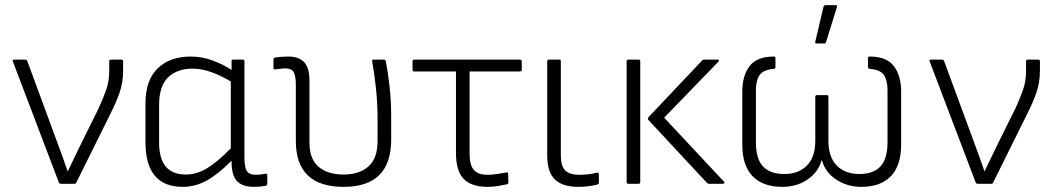

<svg xmlns="http://www.w3.org/2000/svg" viewBox="-20 -715 4090 747"><path d="M217 0Q211 0 209 -5L30 -476Q27 -483 35 -483H77Q84 -483 86 -478L201 -166Q212 -137 222.5 -107.5Q233 -78 243 -49H244Q258 -79 272.5 -108.5Q287 -138 301 -167L364 -294Q380 -329 392.5 -363.5Q405 -398 405 -439V-477Q405 -483 412 -483H452Q459 -483 459 -477V-440Q459 -394 445 -354Q431 -314 409 -271L277 -5Q275 0 269 0Z M691 12Q546 12 546 -162V-312Q546 -403 593.5 -449Q641 -495 722 -495Q767 -495 809 -479Q851 -463 881 -443V-477Q881 -483 887 -483H924Q931 -483 931 -477V-103Q931 -64 940.5 -49.5Q950 -35 975 -35Q983 -35 993 -36Q1003 -37 1012 -39Q1020 -40 1020 -33V0Q1020 6 1013 8Q991 12 968 12Q923 12 902 -10.5Q881 -33 881 -85V-90Q831 -39 786 -13.5Q741 12 691 12ZM599 -160Q599 -36 703 -36Q745 -36 785 -60Q825 -84 878 -138V-398Q840 -421 802 -434.5Q764 -448 730 -448Q669 -448 634 -414Q599 -380 599 -307Z M1317 12Q1131 12 1131 -167V-384Q1131 -420 1122.5 -434.5Q1114 -449 1090 -449Q1082 -449 1071.5 -447.5Q1061 -446 1051 -445Q1044 -444 1044 -451V-484Q1044 -489 1050 -491Q1062 -493 1076 -494Q1090 -495 1102 -495Q1142 -495 1163 -473.5Q1184 -452 1184 -401V-160Q1184 -97 1219 -66.5Q1254 -36 1317 -36Q1378 -36 1413.5 -67.5Q1449 -99 1449 -166V-245Q1449 -314 1442.5 -373.5Q1436 -433 1428 -476Q1426 -483 1433 -483H1473Q1479 -483 1481 -477Q1489 -436 1495.5 -380Q1502 -324 1502 -258V-172Q1502 12 1317 12Z M1877 12Q1814 12 1784 -19Q1754 -50 1754 -120V-437H1592Q1585 -437 1585 -444V-477Q1585 -483 1592 -483H2003Q2010 -483 2010 -477V-444Q2010 -437 2003 -437H1807V-117Q1807 -72 1824 -53.5Q1841 -35 1875 -35Q1896 -35 1915 -38Q1934 -41 1950 -44Q1957 -46 1957 -38L1958 -6Q1958 1 1952 2Q1938 5 1919 8.5Q1900 12 1877 12Z M2231 12Q2168 12 2138.5 -17Q2109 -46 2109 -111V-477Q2109 -483 2116 -483H2156Q2162 -483 2162 -477V-110Q2162 -68 2179.5 -51.5Q2197 -35 2233 -35Q2252 -35 2269 -37Q2286 -39 2302 -43Q2310 -45 2310 -37V-4Q2310 1 2303 3Q2290 7 2270 9.5Q2250 12 2231 12Z M2738 0Q2733 0 2730 -4L2503 -248Q2498 -254 2503 -259L2712 -480Q2715 -483 2721 -483H2772Q2776 -483 2777 -481Q2778 -479 2775 -475L2564 -257L2797 -8Q2800 -5 2798 -2.5Q2796 0 2793 0ZM2425 0Q2418 0 2418 -7V-477Q2418 -483 2425 -483H2465Q2471 -483 2471 -477V-7Q2471 0 2465 0Z M3024 12Q2948 12 2908 -29.5Q2868 -71 2868 -152V-358Q2868 -421 2896.5 -458Q2925 -495 2991 -495Q2997 -495 2997 -489V-454Q2997 -448 2991 -447Q2950 -444 2935.5 -423Q2921 -402 2921 -365V-162Q2921 -97 2948.5 -67.5Q2976 -38 3032 -38Q3087 -38 3119.5 -71Q3152 -104 3152 -167V-338Q3152 -345 3159 -345H3196Q3203 -345 3203 -338V-167Q3203 -104 3235.5 -71Q3268 -38 3323 -38Q3378 -38 3405.5 -67.5Q3433 -97 3433 -162V-365Q3433 -402 3419 -423Q3405 -444 3364 -447Q3357 -448 3357 -454V-489Q3357 -495 3364 -495Q3429 -495 3457.5 -458Q3486 -421 3486 -358V-152Q3486 -71 3446 -29.5Q3406 12 3331 12Q3277 12 3234 -16Q3191 -44 3178 -91H3176Q3165 -47 3123 -17.5Q3081 12 3024 12ZM3157 -546Q3150 -546 3152 -553L3184 -689Q3186 -695 3192 -695H3232Q3239 -695 3236 -687L3194 -552Q3192 -546 3187 -546Z M3784 0Q3778 0 3776 -5L3597 -476Q3594 -483 3602 -483H3644Q3651 -483 3653 -478L3768 -166Q3779 -137 3789.5 -107.5Q3800 -78 3810 -49H3811Q3825 -79 3839.5 -108.5Q3854 -138 3868 -167L3931 -294Q3947 -329 3959.5 -363.5Q3972 -398 3972 -439V-477Q3972 -483 3979 -483H4019Q4026 -483 4026 -477V-440Q4026 -394 4012 -354Q3998 -314 3976 -271L3844 -5Q3842 0 3836 0Z"/></svg>

Font: Sofia Sans Light
Style: Regular
Weight: 300
Designer: Botio Nikoltchev, Ani Petrova
Foundry: lettersoup
Version: Version 4.100; ttfautohint (v1.8.3)